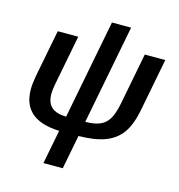

<svg xmlns="http://www.w3.org/2000/svg" viewBox="-123 -762 1004 1078"><g transform="rotate(15 379.0 -223.0)"><path d="M394 -76.7Q449.2 -77.6 480 -91.3Q511.2 -105 529.8 -135.5Q548.3 -166 560.5 -225.1L619.1 -528.3H738.3L678.7 -220.2Q662.1 -134.8 627.4 -85.4Q592.8 -37.1 533.2 -14.2Q473.6 8.8 377.9 9.8L339.4 207.5H227.1L265.6 9.8Q51.3 2.9 51.3 -175.3Q51.3 -207 61 -259.8L113.3 -528.3H232.4L175.8 -236.3Q169.4 -201.2 169.4 -180.2Q169.4 -127.9 197.5 -103Q225.6 -78.1 282.7 -77.1L394.5 -654.3H505.9Z"/></g></svg>

Font: Arimo SemiBold
Style: Italic
Weight: 600
Italic angle: -12°
Version: Version 1.33